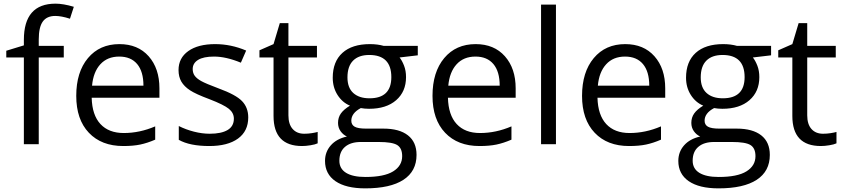

<svg xmlns="http://www.w3.org/2000/svg" viewBox="-20 -785 4594 1045"><path d="M327.1 -472.2H190.9V0H109.9V-472.2H14.2V-508.8L109.9 -538.1V-567.9Q109.9 -765.1 282.2 -765.1Q324.7 -765.1 381.8 -748L360.8 -683.1Q314 -698.2 280.8 -698.2Q234.9 -698.2 212.9 -667.7Q190.9 -637.2 190.9 -569.8V-535.2H327.1Z M650.9 9.8Q532.2 9.8 463.6 -62.5Q395 -134.8 395 -263.2Q395 -392.6 458.7 -468.8Q522.5 -544.9 629.9 -544.9Q730.5 -544.9 789.1 -478.8Q847.7 -412.6 847.7 -304.2V-252.9H479Q481.4 -158.7 526.6 -109.9Q571.8 -61 653.8 -61Q740.2 -61 824.7 -97.2V-24.9Q781.7 -6.3 743.4 1.7Q705.1 9.8 650.9 9.8ZM628.9 -477.1Q564.5 -477.1 526.1 -435.1Q487.8 -393.1 481 -318.8H760.7Q760.7 -395.5 726.6 -436.3Q692.4 -477.1 628.9 -477.1Z M1331.1 -146Q1331.1 -71.3 1275.4 -30.8Q1219.7 9.8 1119.1 9.8Q1012.7 9.8 953.1 -23.9V-99.1Q991.7 -79.6 1035.9 -68.4Q1080.1 -57.1 1121.1 -57.1Q1184.6 -57.1 1218.8 -77.4Q1252.9 -97.7 1252.9 -139.2Q1252.9 -170.4 1225.8 -192.6Q1198.7 -214.8 1120.1 -245.1Q1045.4 -272.9 1013.9 -293.7Q982.4 -314.5 967 -340.8Q951.7 -367.2 951.7 -403.8Q951.7 -469.2 1004.9 -507.1Q1058.1 -544.9 1150.9 -544.9Q1237.3 -544.9 1319.8 -509.8L1291 -443.8Q1210.4 -477.1 1145 -477.1Q1087.4 -477.1 1058.1 -459Q1028.8 -440.9 1028.8 -409.2Q1028.8 -387.7 1039.8 -372.6Q1050.8 -357.4 1075.2 -343.8Q1099.6 -330.1 1168.9 -304.2Q1264.2 -269.5 1297.6 -234.4Q1331.1 -199.2 1331.1 -146Z M1635.7 -57.1Q1657.2 -57.1 1677.2 -60.3Q1697.3 -63.5 1709 -66.9V-4.9Q1695.8 1.5 1670.2 5.6Q1644.5 9.8 1624 9.8Q1468.8 9.8 1468.8 -153.8V-472.2H1392.1V-511.2L1468.8 -544.9L1502.9 -659.2H1549.8V-535.2H1705.1V-472.2H1549.8V-157.2Q1549.8 -108.9 1572.8 -83Q1595.7 -57.1 1635.7 -57.1Z M2253.9 -535.2V-483.9L2154.8 -472.2Q2168.5 -455.1 2179.2 -427.5Q2189.9 -399.9 2189.9 -365.2Q2189.9 -286.6 2136.2 -239.7Q2082.5 -192.9 1988.8 -192.9Q1964.8 -192.9 1943.8 -196.8Q1892.1 -169.4 1892.1 -127.9Q1892.1 -106 1910.2 -95.5Q1928.2 -85 1972.2 -85H2066.9Q2153.8 -85 2200.4 -48.3Q2247.1 -11.7 2247.1 58.1Q2247.1 147 2175.8 193.6Q2104.5 240.2 1967.8 240.2Q1862.8 240.2 1805.9 201.2Q1749 162.1 1749 90.8Q1749 42 1780.3 6.3Q1811.5 -29.3 1868.2 -42Q1847.7 -51.3 1833.7 -70.8Q1819.8 -90.3 1819.8 -116.2Q1819.8 -145.5 1835.4 -167.5Q1851.1 -189.5 1884.8 -210Q1843.3 -227.1 1817.1 -268.1Q1791 -309.1 1791 -361.8Q1791 -449.7 1843.8 -497.3Q1896.5 -544.9 1993.2 -544.9Q2035.2 -544.9 2068.8 -535.2ZM1827.1 89.8Q1827.1 133.3 1863.8 155.8Q1900.4 178.2 1968.8 178.2Q2070.8 178.2 2119.9 147.7Q2168.9 117.2 2168.9 64.9Q2168.9 21.5 2142.1 4.6Q2115.2 -12.2 2041 -12.2H1943.8Q1888.7 -12.2 1857.9 14.2Q1827.1 40.5 1827.1 89.8ZM1871.1 -363.8Q1871.1 -307.6 1902.8 -278.8Q1934.6 -250 1991.2 -250Q2109.9 -250 2109.9 -365.2Q2109.9 -485.8 1989.7 -485.8Q1932.6 -485.8 1901.9 -455.1Q1871.1 -424.3 1871.1 -363.8Z M2589.8 9.8Q2471.2 9.8 2402.6 -62.5Q2334 -134.8 2334 -263.2Q2334 -392.6 2397.7 -468.8Q2461.4 -544.9 2568.8 -544.9Q2669.4 -544.9 2728 -478.8Q2786.6 -412.6 2786.6 -304.2V-252.9H2418Q2420.4 -158.7 2465.6 -109.9Q2510.7 -61 2592.8 -61Q2679.2 -61 2763.7 -97.2V-24.9Q2720.7 -6.3 2682.4 1.7Q2644 9.8 2589.8 9.8ZM2567.9 -477.1Q2503.4 -477.1 2465.1 -435.1Q2426.8 -393.1 2419.9 -318.8H2699.7Q2699.7 -395.5 2665.5 -436.3Q2631.3 -477.1 2567.9 -477.1Z M3005.9 0H2924.8V-759.8H3005.9Z M3403.8 9.8Q3285.2 9.8 3216.6 -62.5Q3147.9 -134.8 3147.9 -263.2Q3147.9 -392.6 3211.7 -468.8Q3275.4 -544.9 3382.8 -544.9Q3483.4 -544.9 3542 -478.8Q3600.6 -412.6 3600.6 -304.2V-252.9H3231.9Q3234.4 -158.7 3279.5 -109.9Q3324.7 -61 3406.7 -61Q3493.2 -61 3577.6 -97.2V-24.9Q3534.7 -6.3 3496.3 1.7Q3458 9.8 3403.8 9.8ZM3381.8 -477.1Q3317.4 -477.1 3279.1 -435.1Q3240.7 -393.1 3233.9 -318.8H3513.7Q3513.7 -395.5 3479.5 -436.3Q3445.3 -477.1 3381.8 -477.1Z M4176.8 -535.2V-483.9L4077.6 -472.2Q4091.3 -455.1 4102.1 -427.5Q4112.8 -399.9 4112.8 -365.2Q4112.8 -286.6 4059.1 -239.7Q4005.4 -192.9 3911.6 -192.9Q3887.7 -192.9 3866.7 -196.8Q3814.9 -169.4 3814.9 -127.9Q3814.9 -106 3833 -95.5Q3851.1 -85 3895 -85H3989.7Q4076.7 -85 4123.3 -48.3Q4169.9 -11.7 4169.9 58.1Q4169.9 147 4098.6 193.6Q4027.3 240.2 3890.6 240.2Q3785.6 240.2 3728.8 201.2Q3671.9 162.1 3671.9 90.8Q3671.9 42 3703.1 6.3Q3734.4 -29.3 3791 -42Q3770.5 -51.3 3756.6 -70.8Q3742.7 -90.3 3742.7 -116.2Q3742.7 -145.5 3758.3 -167.5Q3773.9 -189.5 3807.6 -210Q3766.1 -227.1 3740 -268.1Q3713.9 -309.1 3713.9 -361.8Q3713.9 -449.7 3766.6 -497.3Q3819.3 -544.9 3916 -544.9Q3958 -544.9 3991.7 -535.2ZM3750 89.8Q3750 133.3 3786.6 155.8Q3823.2 178.2 3891.6 178.2Q3993.7 178.2 4042.7 147.7Q4091.8 117.2 4091.8 64.9Q4091.8 21.5 4064.9 4.6Q4038.1 -12.2 3963.9 -12.2H3866.7Q3811.5 -12.2 3780.8 14.2Q3750 40.5 3750 89.8ZM3793.9 -363.8Q3793.9 -307.6 3825.7 -278.8Q3857.4 -250 3914.1 -250Q4032.7 -250 4032.7 -365.2Q4032.7 -485.8 3912.6 -485.8Q3855.5 -485.8 3824.7 -455.1Q3793.9 -424.3 3793.9 -363.8Z M4459.5 -57.1Q4481 -57.1 4501 -60.3Q4521 -63.5 4532.7 -66.9V-4.9Q4519.5 1.5 4493.9 5.6Q4468.3 9.8 4447.8 9.8Q4292.5 9.8 4292.5 -153.8V-472.2H4215.8V-511.2L4292.5 -544.9L4326.7 -659.2H4373.5V-535.2H4528.8V-472.2H4373.5V-157.2Q4373.5 -108.9 4396.5 -83Q4419.4 -57.1 4459.5 -57.1Z"/></svg>

Font: f04920746
Style: Regular
Weight: 400
Foundry: Ascender Corporation
Version: Version 1.10